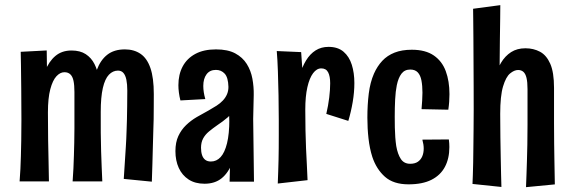

<svg xmlns="http://www.w3.org/2000/svg" viewBox="-20 -721 2275 762"><path d="M268.2 -1Q270.2 -27.2 271.4 -52.4Q272.6 -77.6 273.3 -102.9Q274 -128.2 274.7 -155.1Q275.4 -182 275.4 -211.8Q275.4 -235.4 275.4 -257.8Q275.4 -280.2 275.4 -304.3Q275.4 -328.4 275.4 -355.8Q275.4 -382.6 271.8 -399.9Q268.2 -417.2 259.3 -425.8Q250.4 -434.4 235.6 -434.4Q218.8 -434.4 203.9 -418.3Q189 -402.2 179.6 -366.9Q170.2 -331.6 170.2 -274.8L128.8 -227.8Q129.2 -292.2 136.2 -345.6Q143.2 -399 158.6 -438.1Q174 -477.2 199.8 -498.9Q225.6 -520.6 263.8 -520.6Q298.2 -520.6 320.4 -506Q342.6 -491.4 354.9 -467Q367.2 -442.6 372.6 -411Q378 -379.4 379.1 -344.9Q380.2 -310.4 379.8 -276.8Q379.4 -233.2 379.9 -194.1Q380.4 -155 381.3 -120.9Q382.2 -86.8 383.6 -56.7Q385 -26.6 386 -1ZM57.8 -1Q59.8 -26.6 61 -50.5Q62.2 -74.4 62.9 -101.2Q63.6 -128 64.3 -163Q65 -198 65 -246Q65 -314.2 64.3 -369.4Q63.6 -424.6 63.2 -462.5Q62.8 -500.4 62.2 -515.4L165.4 -520.8Q166 -504.8 166.1 -470Q166.2 -435.2 167.1 -385.6Q168 -336 170.2 -274.8Q170.2 -215.8 171 -166.7Q171.8 -117.6 172.8 -77.2Q173.8 -36.8 174.2 -1ZM582.6 0 471.2 -11Q473.8 -49.4 475.6 -79.4Q477.4 -109.4 479.4 -138.8Q481.4 -168.2 482.4 -203.8Q483.4 -222.2 483.8 -246.5Q484.2 -270.8 484.7 -300.1Q485.2 -329.4 485.2 -361.8Q485.2 -386.6 481.6 -404.3Q478 -422 469.9 -431.4Q461.8 -440.8 448.2 -440.8Q428 -440.8 412.3 -424.5Q396.6 -408.2 388.2 -371.9Q379.8 -335.6 379.8 -276.8L338.4 -222.2Q338 -292.2 343.8 -348Q349.6 -403.8 364.2 -443.3Q378.8 -482.8 405.9 -503.9Q433 -525 475.6 -525Q511.8 -525 537.7 -507.4Q563.6 -489.8 577 -450.9Q590.4 -412 590.4 -347.8Q590.4 -322.8 590.2 -296.8Q590 -270.8 589.8 -247.9Q589.6 -225 588.6 -207.4Q587.6 -168.6 586.6 -136.3Q585.6 -104 584.9 -71.9Q584.2 -39.8 582.6 0Z M891.2 0 893.6 -96.2 886.6 -376.2Q885.6 -413.6 871.8 -428.6Q858 -443.6 837 -443.6Q812.6 -443.6 799.7 -426.1Q786.8 -408.6 786.8 -380Q786.8 -367.6 788.8 -354.7Q790.8 -341.8 794.8 -327.8L696 -322.4Q692 -338.2 690 -353.6Q688 -369 688 -382.8Q688 -425.2 704.9 -457.1Q721.8 -489 755.1 -507Q788.4 -525 837.2 -525Q884 -525 913.5 -509.2Q943 -493.4 959.4 -467.1Q975.8 -440.8 981.7 -408.6Q987.6 -376.4 987 -344L984.8 -249.2L988 0ZM791.6 8.2Q754.4 8.2 728.6 -8.6Q702.8 -25.4 689.5 -54.5Q676.2 -83.6 676.2 -121.2Q676.2 -156.2 687.8 -181.1Q699.4 -206 718.5 -224.4Q737.6 -242.8 761.1 -256.5Q784.6 -270.2 808.2 -282.8Q825.2 -292.4 839.7 -301.7Q854.2 -311 864.7 -322.3Q875.2 -333.6 880.9 -346.9Q886.6 -360.2 886.6 -376.2L934 -352.4Q931 -318.6 916.6 -294.8Q902.2 -271 882.7 -254.4Q863.2 -237.8 843 -224.6Q824.6 -211.8 809.5 -199.3Q794.4 -186.8 786.1 -171.3Q777.8 -155.8 777.8 -134.4Q777.8 -117.8 781.9 -105.5Q786 -93.2 794.7 -86.6Q803.4 -80 817 -80Q839.4 -80 855.6 -97.6Q871.8 -115.2 881 -152.4Q890.2 -189.6 890.2 -246.2L930 -300.2Q930 -230.8 923.8 -174.2Q917.6 -117.6 902.2 -76.6Q886.8 -35.6 859.9 -13.7Q833 8.2 791.6 8.2Z M1275 -269Q1282.8 -302.2 1286.6 -333.7Q1290.4 -365.2 1290.4 -390.2Q1290.4 -418.4 1282.3 -434Q1274.2 -449.6 1255 -449.6Q1237 -449.6 1222.6 -430.5Q1208.2 -411.4 1199.9 -374.9Q1191.6 -338.4 1191.6 -286L1147.8 -243.4Q1148.2 -293.6 1153.3 -338.1Q1158.4 -382.6 1168.5 -418.7Q1178.6 -454.8 1194.5 -480.9Q1210.4 -507 1232.6 -521Q1254.8 -535 1283.8 -535Q1321 -535 1343.5 -515.7Q1366 -496.4 1376.2 -464Q1386.4 -431.6 1386.4 -391.4Q1386.4 -355.4 1379.9 -316.7Q1373.4 -278 1362.4 -241.2ZM1082.4 7.4Q1083.4 -18.6 1084.2 -41.7Q1085 -64.8 1085.5 -87Q1086 -109.2 1086.2 -133Q1086.4 -156.8 1086.4 -184.3Q1086.4 -211.8 1086.4 -245.4Q1086.4 -293.6 1085.4 -343Q1084.4 -392.4 1082.9 -437.9Q1081.4 -483.4 1078.4 -518.4L1175.2 -514.2Q1177.2 -487.4 1179.3 -455.7Q1181.4 -424 1184.6 -383.2Q1187.8 -342.4 1191.6 -286Q1191.6 -241.4 1192.4 -203.5Q1193.2 -165.6 1194.6 -132.2Q1196 -98.8 1197.8 -67.7Q1199.6 -36.6 1200.6 -6Z M1601.4 10.6Q1541.6 10.6 1507.7 -19.5Q1473.8 -49.6 1457.6 -98.4Q1447 -131.6 1442.5 -171.5Q1438 -211.4 1438 -253.8Q1438 -305 1443.5 -349.5Q1449 -394 1464.2 -428.8Q1477.4 -458.4 1497.2 -479.6Q1517 -500.8 1546 -512.2Q1575 -523.6 1614.4 -523.6Q1668.4 -523.6 1701.4 -501Q1734.4 -478.4 1749.1 -438.7Q1763.8 -399 1763.8 -347.4Q1763.8 -332.4 1762.7 -317Q1761.6 -301.6 1759.2 -285.6L1653 -287.8Q1654.4 -305.4 1655.5 -322Q1656.6 -338.6 1656.6 -353.4Q1656.6 -380.8 1652.6 -401.6Q1648.6 -422.4 1638 -433.7Q1627.4 -445 1608.2 -445Q1585.8 -445 1573.3 -428.5Q1560.8 -412 1554.8 -382.8Q1549.8 -358.4 1548.2 -326Q1546.6 -293.6 1546.6 -257.8Q1546.6 -235.6 1547 -214.9Q1547.4 -194.2 1548.8 -175.9Q1550.2 -157.6 1552.6 -141.4Q1558.2 -109.2 1570.8 -90.1Q1583.4 -71 1607.8 -71Q1626.8 -71 1638.5 -79.1Q1650.2 -87.2 1655.9 -100.7Q1661.6 -114.2 1661.6 -131.6Q1661.6 -139.6 1660.2 -148.4Q1658.8 -157.2 1656.2 -166.8L1761.4 -167.6Q1762.4 -159.6 1762.9 -152.1Q1763.4 -144.6 1763.4 -137.2Q1763.4 -91.8 1745.7 -58.6Q1728 -25.4 1692.3 -7.4Q1656.6 10.6 1601.4 10.6Z M1855.2 9Q1855.8 -4.8 1856.6 -26.1Q1857.4 -47.4 1857.9 -75.5Q1858.4 -103.6 1858.7 -137.2Q1859 -170.8 1859.5 -208.2Q1860 -245.6 1860 -286Q1860 -327 1859.8 -376.4Q1859.6 -425.8 1859.3 -476.5Q1859 -527.2 1858.8 -571.4Q1858.6 -615.6 1858.1 -646.4Q1857.6 -677.2 1857.6 -686.2L1965.6 -700.6Q1965.6 -682.6 1965.1 -646.1Q1964.6 -609.6 1963.9 -562Q1963.2 -514.4 1962.9 -462.2Q1962.6 -410 1963.3 -359.7Q1964 -309.4 1965.2 -268.8Q1965.2 -221.4 1965.9 -177Q1966.6 -132.6 1967.3 -94.5Q1968 -56.4 1968.7 -26.7Q1969.4 3 1970 21ZM2182 10.8 2067.6 21.8Q2068.6 -2.4 2069.5 -28Q2070.4 -53.6 2071.3 -82.9Q2072.2 -112.2 2072.9 -147.4Q2073.6 -182.6 2073.6 -226.6Q2073.6 -243.8 2073.6 -265.9Q2073.6 -288 2073.6 -313.7Q2073.6 -339.4 2073.6 -366.8Q2073.6 -395.2 2069.6 -411.8Q2065.6 -428.4 2057.3 -435.8Q2049 -443.2 2036.2 -443.2Q2021 -443.2 2004.4 -429.5Q1987.8 -415.8 1976.5 -378Q1965.2 -340.2 1965.2 -268.8L1924.2 -220.6Q1924.2 -273.2 1928.4 -319.9Q1932.6 -366.6 1942.2 -405.3Q1951.8 -444 1968.2 -471.5Q1984.6 -499 2008.5 -514.2Q2032.4 -529.4 2065.2 -529.4Q2097.4 -529.4 2123.1 -515.7Q2148.8 -502 2163.8 -468Q2178.8 -434 2178.8 -372.4Q2178.8 -346.8 2178.8 -326.9Q2178.8 -307 2178.8 -290.9Q2178.8 -274.8 2178.8 -260.6Q2178.8 -246.4 2178.8 -231.8Q2178.8 -185.8 2179.3 -151.4Q2179.8 -117 2180.2 -90Q2180.6 -63 2181.1 -38.9Q2181.6 -14.8 2182 10.8Z"/></svg>

Font: Truculenta
Style: Regular
Weight: 400
Designer: Ivan Castro, Eva Sanz & Omnibus-Type Team
Foundry: Omnibus-Type
Version: Version 1.002